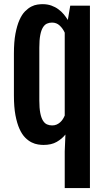

<svg xmlns="http://www.w3.org/2000/svg" viewBox="-20 -700 522 937"><path d="M192.4 7.3C218.1 7.3 239.6 2.4 256.8 -7.6C274.1 -17.5 288.2 -29.5 299.3 -43.5L295.9 38.6V217.8H418.9V-672.4H322.8L311 -602.5C305.5 -611.7 298.9 -620.8 291.3 -630.1C283.6 -639.4 274.7 -647.7 264.6 -655C254.6 -662.4 243.2 -668.3 230.5 -672.9C217.8 -677.4 203.5 -679.7 187.5 -679.7C180.7 -679.7 172.4 -679 162.8 -677.7C153.2 -676.4 143.3 -673.2 133.1 -668C122.8 -662.8 112.5 -655 102.3 -644.8C92 -634.5 82.9 -620.4 75 -602.5C67 -584.6 60.5 -562.3 55.4 -535.6C50.4 -509 47.9 -476.6 47.9 -438.5V-234.9C47.9 -196.8 50.4 -164.4 55.4 -137.7C60.5 -111 67.1 -88.7 75.2 -70.8C83.3 -52.9 92.6 -38.7 103 -28.3C113.4 -17.9 124 -10.1 134.8 -4.9C145.5 0.3 155.9 3.7 166 5.1C176.1 6.6 184.9 7.3 192.4 7.3ZM234.4 -87.9C225.3 -87.9 216.9 -89.6 209.2 -93C201.6 -96.4 195 -102.6 189.5 -111.6C183.9 -120.5 179.6 -133 176.5 -148.9C173.4 -164.9 171.9 -185.4 171.9 -210.4V-467.3C171.9 -492.4 173.4 -512.9 176.5 -528.8C179.6 -544.8 183.9 -557.2 189.5 -566.2C195 -575.1 201.5 -581.3 209 -584.7C216.5 -588.1 224.8 -589.8 233.9 -589.8C248.5 -589.8 261 -585 271.2 -575.4C281.5 -565.8 289.7 -554.2 295.9 -540.5V-136.2C293.3 -130 290.1 -124 286.4 -118.2C282.6 -112.3 278.2 -107.2 273.2 -102.8C268.1 -98.4 262.5 -94.8 256.1 -92C249.8 -89.3 242.5 -87.9 234.4 -87.9Z"/></svg>

Font: Fjalla One
Style: Regular
Weight: 400
Designer: Irina Smirnova
Foundry: Irina Smirnova
Version: Version 1.001